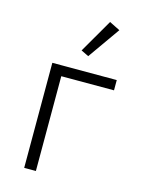

<svg xmlns="http://www.w3.org/2000/svg" viewBox="-116 -836 671 904"><g transform="rotate(15 219.0 -384.0)"><path d="M93 0V-512H407V-462H150V0ZM358 -742 248 -586 211 -604 306 -768Z"/></g></svg>

Font: IBM Plex Sans Light
Style: Regular
Weight: 300
Designer: Mike Abbink, Paul van der Laan, Pieter van Rosmalen
Foundry: Bold Monday
Version: Version 3.201